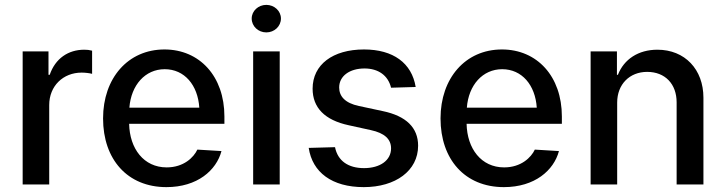

<svg xmlns="http://www.w3.org/2000/svg" viewBox="-20 -757 2979 788"><path d="M73 0H182V-326C182 -404 239 -459 315 -459C329 -459 347 -457 358 -454V-549C347 -552 338 -553 326 -553C260 -553 207 -517 184 -450H179V-546H73Z M663 11C790 11 868 -58 889 -137L790 -143C775 -111 734 -70 664 -70C570 -70 512 -147 510 -249H901V-279C901 -444 799 -554 655 -554C505 -554 403 -436 403 -271C403 -103 503 11 663 11ZM511 -315C518 -408 576 -473 656 -473C737 -473 792 -408 798 -315Z M1019 0H1128V-546H1019ZM1013 -681C1013 -649 1040 -624 1073 -624C1106 -624 1133 -649 1133 -681C1133 -712 1106 -737 1073 -737C1040 -737 1013 -712 1013 -681Z M1585 -397 1686 -400C1670 -498 1594 -554 1474 -554C1346 -554 1263 -492 1263 -393C1263 -315 1313 -264 1411 -243L1502 -223C1558 -211 1585 -186 1585 -148C1585 -99 1540 -67 1474 -67C1409 -67 1366 -97 1355 -153L1247 -150C1262 -50 1342 11 1473 11C1603 11 1696 -56 1696 -159C1696 -233 1647 -281 1551 -301L1453 -322C1396 -334 1372 -362 1372 -398C1372 -445 1415 -476 1476 -476C1533 -476 1573 -447 1585 -397Z M2048 11C2175 11 2253 -58 2274 -137L2175 -143C2160 -111 2119 -70 2049 -70C1955 -70 1897 -147 1895 -249H2286V-279C2286 -444 2184 -554 2040 -554C1890 -554 1788 -436 1788 -271C1788 -103 1888 11 2048 11ZM1896 -315C1903 -408 1961 -473 2041 -473C2122 -473 2177 -408 2183 -315Z M2513 -336C2513 -411 2564 -462 2636 -462C2710 -462 2757 -412 2757 -337V0H2867V-356C2867 -472 2791 -553 2678 -553C2600 -553 2541 -514 2516 -450H2512V-546H2404V0H2513Z"/></svg>

Font: Wafeq Medium
Style: Regular
Weight: 500
Designer: Rasmus Andersson & Azza Alameddine
Foundry: Google & TypeTogether
Version: Version 3.000;January 28, 2025;FontCreator 15.0.0.3014 64-bi